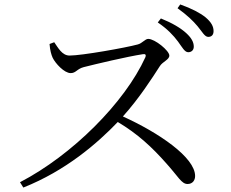

<svg xmlns="http://www.w3.org/2000/svg" viewBox="-20 -838 1040 864"><path d="M781 -651C800 -625 811 -603 827 -603C841 -603 852 -612 852 -628C852 -648 842 -667 818 -689C793 -712 754 -735 704 -755L690 -737C734 -707 760 -679 781 -651ZM869 -720C890 -695 901 -672 917 -672C932 -672 941 -681 941 -698C941 -719 931 -738 905 -760C880 -780 842 -800 791 -818L779 -801C823 -769 848 -745 869 -720ZM203 -640C205 -612 211 -591 217 -578C229 -553 269 -509 298 -509C322 -509 326 -528 357 -536C412 -550 551 -583 622 -594C633 -596 639 -593 634 -580C541 -376 305 -140 70 -18L85 6C276 -70 417 -192 510 -289C599 -236 664 -176 730 -101C783 -42 797 -10 824 -10C847 -10 858 -27 858 -46C858 -130 694 -241 533 -314C606 -395 665 -487 699 -540C712 -561 742 -569 742 -588C742 -610 677 -663 647 -663C633 -663 620 -643 600 -638C545 -623 348 -588 293 -588C259 -588 241 -624 224 -648Z"/></svg>

Font: Harano Aji Mincho
Style: Regular
Weight: 400
Foundry: Masamichi Hosoda
Version: HaranoAjiMincho-Regular version 20230610;ttx 4.39.4